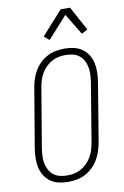

<svg xmlns="http://www.w3.org/2000/svg" viewBox="-104 -1026 708 1093"><g transform="rotate(-10 250.0 -479.5)"><path d="M199 8Q172 8 145.5 2Q119 -4 98.5 -18.5Q78 -33 64 -55Q50 -77 44.5 -102.5Q39 -128 39.5 -155.5Q40 -183 44 -210L102 -555Q106 -580 114 -604Q122 -628 135.5 -650.5Q149 -673 168.5 -691.5Q188 -710 211.5 -722Q235 -734 260 -738.5Q285 -743 310 -743Q337 -743 363.5 -737Q390 -731 410.5 -716.5Q431 -702 445 -680Q459 -658 464.5 -632.5Q470 -607 469.5 -579.5Q469 -552 465 -525L408 -180Q403 -155 395 -131Q387 -107 373.5 -84.5Q360 -62 340.5 -43.5Q321 -25 297.5 -13Q274 -1 249 3.5Q224 8 199 8ZM201 -29Q221 -29 241 -33Q261 -37 280 -47.5Q299 -58 314.5 -73.5Q330 -89 341 -107.5Q352 -126 358 -146Q364 -166 368 -186L425 -531Q428 -552 429 -573.5Q430 -595 426 -615.5Q422 -636 412.5 -653.5Q403 -671 387.5 -683.5Q372 -696 351.5 -701Q331 -706 309 -706Q289 -706 268.5 -702Q248 -698 229 -687.5Q210 -677 194.5 -661.5Q179 -646 168.5 -627.5Q158 -609 151.5 -589Q145 -569 142 -549L84 -204Q81 -183 80 -161.5Q79 -140 83 -119.5Q87 -99 96.5 -81.5Q106 -64 121.5 -51.5Q137 -39 158 -34Q179 -29 201 -29ZM235 -806 205 -831 327 -967H381L457 -828L422 -809L348 -931Z"/></g></svg>

Font: Iosevka Curly Slab Extralight
Style: Italic
Weight: 200
Italic angle: -9°
Monospace: yes
Designer: Belleve Invis
Foundry: Belleve Invis
Version: Version 22.1.2; ttfautohint (v1.8.4)